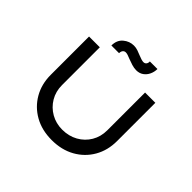

<svg xmlns="http://www.w3.org/2000/svg" viewBox="-201 -1118 1362 1362"><g transform="rotate(45 479.5 -437.5)"><path d="M479 6Q380 6 305.5 -36Q231 -78 189 -151Q147 -224 147 -317V-701H255V-322Q255 -258 285 -207.5Q315 -157 366 -128Q417 -99 479 -99Q545 -99 597 -128Q649 -157 679 -207.5Q709 -258 709 -322V-701H812V-317Q812 -224 770 -151Q728 -78 653 -36Q578 6 479 6ZM553 -768Q530 -768 506.5 -775.5Q483 -783 462 -791Q445 -798 433 -802Q421 -806 411 -806Q398 -806 389.5 -796Q381 -786 381 -768H304Q304 -822 339 -851.5Q374 -881 418 -881Q439 -881 459 -874Q479 -867 498 -859Q512 -853 525.5 -849Q539 -845 548 -845Q562 -845 570 -855Q578 -865 577 -881H653Q653 -852 641 -826Q629 -800 606.5 -784Q584 -768 553 -768Z"/></g></svg>

Font: Lexend Peta
Style: Regular
Weight: 400
Designer: Bonnie Shaver-Troup, Thomas Jockin
Foundry: Lexend
Version: Version 1.007